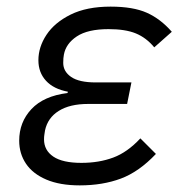

<svg xmlns="http://www.w3.org/2000/svg" viewBox="-20 -548 553 580"><path d="M404 -130 451 -83Q400 -29 345 -8.5Q290 12 221 12Q161 12 120 -5.5Q79 -23 58.5 -53.5Q38 -84 38 -123Q38 -179 75 -218.5Q112 -258 184 -267L185 -271Q142 -279 119 -304Q96 -329 96 -366Q96 -406 120.5 -443Q145 -480 193.5 -504Q242 -528 314 -528Q382 -528 423.5 -509.5Q465 -491 499 -452L446 -405Q422 -434 390.5 -447Q359 -460 308 -460Q245 -460 212 -438Q179 -416 173 -383Q172 -378 171.5 -372Q171 -366 171 -358Q171 -332 195 -315.5Q219 -299 269 -299H377L364 -234H246Q191 -234 157.5 -213Q124 -192 116 -154Q115 -147 114 -141Q113 -135 113 -127Q113 -94 141 -75Q169 -56 226 -56Q279 -56 322 -72Q365 -88 404 -130Z"/></svg>

Font: IBM Plex Sans
Style: Italic
Weight: 400
Italic angle: -11.31°
Designer: Mike Abbink, Paul van der Laan, Pieter van Rosmalen
Foundry: Bold Monday
Version: Version 3.201